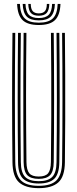

<svg xmlns="http://www.w3.org/2000/svg" viewBox="-20 -971 402 998"><path d="M181.3 7Q112.4 7 79.1 -23Q45.7 -53.1 44.8 -127.8Q44 -198.3 43.4 -280.3Q42.9 -362.2 42.9 -450.1Q42.9 -538 43.3 -626.9Q43.8 -715.8 44.8 -800H59.3Q58.5 -723 57.9 -635.8Q57.4 -548.6 57.4 -459Q57.4 -369.5 57.9 -285Q58.5 -200.5 59.3 -129Q60.2 -63.5 87.9 -34.3Q115.6 -5.1 181.3 -5.1Q246.8 -5.1 274.4 -34.3Q301.9 -63.5 302.8 -129Q303.7 -199.1 304.2 -280.9Q304.7 -362.8 304.7 -450.7Q304.7 -538.6 304.3 -627.4Q303.9 -716.2 302.8 -800H317.3Q318.4 -697.5 318.9 -582.6Q319.4 -467.7 319 -351.4Q318.6 -235.1 317.3 -127.8Q316.4 -52.5 282.9 -22.7Q249.4 7 181.3 7ZM181.3 -17.1Q126.4 -17.1 100.4 -41.6Q74.4 -66 73.8 -128Q73 -206.1 72.4 -288.5Q71.9 -371 71.9 -456.2Q71.9 -541.4 72.4 -627.7Q72.9 -714.1 73.8 -800H88.3Q87.4 -719.5 86.9 -633.3Q86.4 -547 86.4 -459.7Q86.4 -372.5 86.9 -288.5Q87.5 -204.5 88.3 -128.4Q88.9 -73.5 110.9 -51.3Q132.9 -29.2 181.3 -29.2Q229.4 -29.2 251.3 -51.2Q273.2 -73.1 273.8 -128.4Q274.7 -204 275.2 -286.8Q275.7 -369.6 275.7 -456Q275.7 -542.4 275.2 -629.3Q274.7 -716.2 273.8 -800H288.3Q289.2 -718.6 289.7 -632.3Q290.2 -546 290.2 -459.1Q290.2 -372.2 289.7 -288.4Q289.1 -204.6 288.3 -128Q287.7 -66.5 262.1 -41.8Q236.5 -17.1 181.3 -17.1ZM181.3 -41.3Q140.3 -41.3 121.8 -60.6Q103.4 -79.9 102.8 -128.8Q101.7 -222.4 101.3 -335.3Q100.9 -448.3 101.2 -567.8Q101.5 -687.3 102.8 -800H117.3Q116.5 -719.2 115.9 -638.5Q115.4 -557.7 115.4 -475.1Q115.4 -392.5 115.9 -306.4Q116.4 -220.3 117.5 -128.8Q118.1 -87.1 132.3 -70.2Q146.5 -53.4 181.3 -53.4Q215.9 -53.4 230 -70.2Q244 -87.1 244.6 -128.8Q246.1 -255.9 246.5 -367Q246.9 -478 246.4 -583.7Q245.9 -689.4 244.8 -800H259.3Q260.2 -723.3 260.7 -636.5Q261.2 -549.6 261.2 -460.4Q261.2 -371.2 260.7 -286.3Q260.2 -201.4 259.3 -128.8Q258.7 -79.3 240.1 -60.3Q221.5 -41.3 181.3 -41.3ZM181.7 -841Q123.5 -841 97.4 -866.5Q71.2 -892.1 68.9 -950.7H83.4Q85.4 -898.3 108.2 -875.7Q131.1 -853.1 181.7 -853.1Q232.2 -853.1 255 -875.7Q277.9 -898.3 279.9 -950.7H294.4Q292 -892.1 265.8 -866.5Q239.7 -841 181.7 -841ZM181.7 -865.1Q138.4 -865.1 119 -885Q99.6 -904.9 97.9 -950.7H112.4Q113.7 -911.3 129.8 -894.3Q145.9 -877.2 181.7 -877.2Q217.4 -877.2 233.5 -894.3Q249.6 -911.3 250.9 -950.7H265.4Q263.7 -904.9 244.2 -885Q224.7 -865.1 181.7 -865.1ZM181.7 -889.3Q153.4 -889.3 140.6 -903.5Q127.9 -917.7 126.9 -950.7H139.8Q140.1 -924.3 150.3 -912.9Q160.5 -901.4 181.7 -901.4Q203.1 -901.4 213.3 -912.9Q223.4 -924.3 223.5 -950.7H236.4Q235.2 -917.7 222.6 -903.5Q210 -889.3 181.7 -889.3Z"/></svg>

Font: Big Shoulders Inline Thin
Style: Regular
Weight: 100
Designer: Patric King
Foundry: XO Type Co
Version: Version 2.002